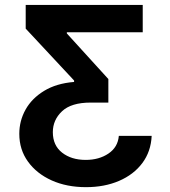

<svg xmlns="http://www.w3.org/2000/svg" viewBox="-20 -566 686 777"><path d="M593.8 -16.1Q590.8 47.4 555.9 94Q521 140.6 461.9 166Q402.8 191.4 328.1 191.4Q250 191.4 189.2 164.1Q128.4 136.7 93.3 88.1Q58.1 39.6 58.1 -24.4Q58.1 -77.1 83.5 -122.6Q108.9 -168 158.4 -198.2Q208 -228.5 279.8 -234.4V-240.2L84 -450.2V-545.9H557.6V-435.5H250.5V-430.7L418.5 -246.1V-150.9H347.2Q268.1 -150.9 231 -115.7Q193.8 -80.6 193.8 -31.2Q193.8 22.5 231.4 51.8Q269 81.1 326.7 81.1Q380.9 81.1 418.9 55.4Q457 29.8 460.9 -16.1Z"/></svg>

Font: Inter Semi Bold
Style: Regular
Weight: 600
Designer: Rasmus Andersson
Foundry: rsms
Version: Version 4.000;git-e0f93cc